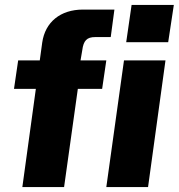

<svg xmlns="http://www.w3.org/2000/svg" viewBox="-20 -762 728 782"><path d="M688 -742H516L494 -590H665ZM413 -516H308L315 -557C320 -597 334 -611 368 -611H431L446 -723H318C226 -723 164 -672 152 -589L142 -516H54L37 -400H126L71 0H241L297 -400H396ZM654 -516H485L413 0H583Z"/></svg>

Font: United Sans ExtraBold
Style: Italic
Weight: 800
Italic angle: -8°
Designer: Pablo Impallari, Rodrigo Fuenzalida (Modified by Dan O. Williams)
Version: Version 1.000;PS 001.000;hotconv 1.0.88;makeotf.lib2.5.64775